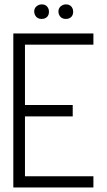

<svg xmlns="http://www.w3.org/2000/svg" viewBox="-20 -832 474 852"><path d="M131.8 -780.3Q131.8 -801.8 153.3 -810.5Q159.2 -812.5 165 -812.5Q189.5 -812.5 196.3 -789.1Q197.3 -785.2 197.3 -780.3Q197.3 -755.9 174.8 -749Q169.9 -748 165 -748Q141.6 -748 133.8 -769.5Q131.8 -775.4 131.8 -780.3ZM239.3 -780.3Q239.3 -801.8 260.7 -810.5Q266.6 -812.5 272.5 -812.5Q296.9 -812.5 303.7 -789.1Q304.7 -785.2 304.7 -780.3Q304.7 -755.9 282.2 -749Q277.3 -748 272.5 -748Q249 -748 241.2 -769.5Q239.3 -775.4 239.3 -780.3ZM39.1 0V-683.6H394.5V-633.8H90.8V-366.2H302.7V-315.4H90.8V-49.8H394.5V0Z"/></svg>

Font: Post No Bills Colombo
Style: Regular
Weight: 500
Designer: Kosala Senevirathne, Siva Puranthara, Lasantha Premarathna, Tharique Azeez
Foundry: Mooniak
Version: Version 1.220 ; ttfautohint (v1.5)